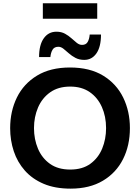

<svg xmlns="http://www.w3.org/2000/svg" viewBox="-20 -1139 855 1172"><path d="M411 12.5Q316 12.5 246.5 -17Q177 -46.5 131.5 -98Q86 -149.5 64 -216Q42 -282.5 42 -356.5Q42 -460 83.2 -544Q124.5 -628 206 -677.5Q287.5 -727 407 -727Q528.5 -727 609.8 -677.2Q691 -627.5 732 -543.5Q773 -459.5 773 -357Q773 -251 731 -167.5Q689 -84 608 -35.8Q527 12.5 411 12.5ZM408.5 -104Q483 -104 531.5 -139.2Q580 -174.5 603.8 -232.2Q627.5 -290 627.5 -357Q627.5 -428 602 -485.5Q576.5 -543 527.8 -576.8Q479 -610.5 408.5 -610.5Q335.5 -610.5 286.2 -575.5Q237 -540.5 212.2 -482.8Q187.5 -425 187.5 -357Q187.5 -289 211.8 -231.5Q236 -174 285 -139Q334 -104 408.5 -104ZM494.5 -773.5Q464 -773.5 441 -785.5Q418 -797.5 400.2 -813.5Q382.5 -829.5 367.2 -841.5Q352 -853.5 336.5 -853.5Q311.5 -853.5 300.8 -835.5Q290 -817.5 287.5 -790.5H218.5Q218.5 -865 247.2 -905.2Q276 -945.5 324.5 -945.5Q354.5 -945.5 376.8 -933.2Q399 -921 416.5 -905Q434 -889 449.2 -877Q464.5 -865 481 -865Q505 -865 515.2 -883Q525.5 -901 527.5 -928H596.5Q596.5 -853.5 568.8 -813.5Q541 -773.5 494.5 -773.5ZM241.5 -1024.5V-1119H573.5V-1024.5Z"/></svg>

Font: Commissioner SemiBold
Style: Regular
Weight: 600
Designer: Kostas Bartsokas
Foundry: Kostas Bartsokas
Version: Version 1.000; ttfautohint (v1.8.3)